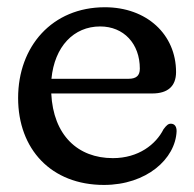

<svg xmlns="http://www.w3.org/2000/svg" viewBox="-20 -499 536 530"><path d="M452.5 -157.5C444.5 -158 439.5 -153 431.5 -142.5C410.5 -100.5 362.5 -62.5 291.5 -62.5C195 -62.5 127 -125.5 121.5 -241H400.5C442.5 -241 466 -260.5 466 -300C466 -404 385 -479 269.5 -479C124 -479 30 -371 30 -228.5C30 -87.5 121 11.5 267 11.5C384.5 11.5 464.5 -60.5 467.5 -137C467.5 -150 462 -157 452.5 -157.5ZM256.5 -426C321.5 -426 366 -378.5 366 -309.5C366 -290 356 -281.5 334.5 -281.5H122C130.5 -370.5 183.5 -426 256.5 -426Z"/></svg>

Font: dr Title
Style: Regular
Weight: 400
Version: Version 1.000;hotconv 1.0.109;makeotfexe 2.5.65596